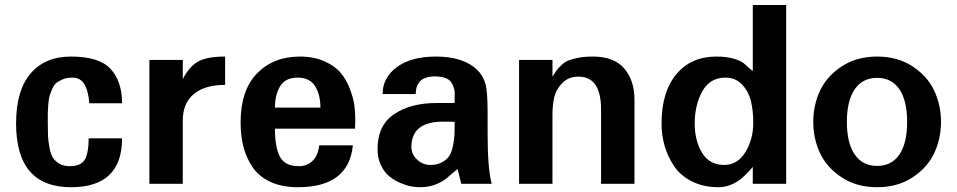

<svg xmlns="http://www.w3.org/2000/svg" viewBox="-20 -742 3863 775"><path d="M472.7 -183.6Q472.7 13.7 266.6 13.7Q44.9 13.7 44.9 -244.1Q44.9 -376 103 -444.8Q161.1 -513.7 266.6 -513.7Q380.9 -513.7 426.8 -463.4Q472.7 -413.1 472.7 -325.2H340.8Q335.9 -377.9 319.8 -403.3Q303.7 -428.7 272.5 -428.7Q251 -428.7 234.9 -422.4Q218.8 -416 208.5 -408.2Q198.2 -400.4 190.9 -383.3Q183.6 -366.2 180.2 -355Q176.8 -343.8 174.8 -319.8Q172.9 -295.9 172.9 -285.2Q172.9 -274.4 172.9 -248Q172.9 -213.9 173.8 -193.4Q174.8 -172.9 179.7 -146.5Q184.6 -120.1 193.4 -106Q202.1 -91.8 219.2 -81.5Q236.3 -71.3 261.7 -71.3Q307.6 -71.3 322.8 -98.6Q337.9 -126 337.9 -183.6Z M888.7 -399.4Q806.6 -399.4 762.2 -362.3Q717.8 -325.2 717.8 -255.9V0H583V-500H717.8V-422.9Q744.1 -473.6 779.8 -493.7Q815.4 -513.7 888.7 -513.7Z M1414.1 -260.7Q1414.1 -260.7 1413.1 -222.7H1089.8Q1089.8 -149.4 1109.4 -110.4Q1128.9 -71.3 1186.5 -71.3Q1218.8 -71.3 1241.2 -92.3Q1263.7 -113.3 1268.6 -155.3H1404.3Q1387.7 13.7 1182.6 13.7Q1119.1 13.7 1072.8 -7.3Q1026.4 -28.3 1000.5 -65.9Q974.6 -103.5 962.9 -148.4Q951.2 -193.4 951.2 -248Q951.2 -377.9 1017.6 -445.8Q1084 -513.7 1190.4 -513.7Q1247.1 -513.7 1289.6 -494.6Q1332 -475.6 1355 -448.2Q1377.9 -420.9 1392.1 -383.8Q1406.2 -346.7 1410.2 -317.9Q1414.1 -289.1 1414.1 -260.7ZM1273.4 -307.6Q1273.4 -359.4 1252 -394Q1230.5 -428.7 1181.6 -428.7Q1131.8 -428.7 1110.8 -394Q1089.8 -359.4 1089.8 -307.6Z M1964.8 0H1841.8L1827.1 -59.6Q1805.7 -43 1788.1 -26.9Q1770.5 -10.7 1741.2 1.5Q1711.9 13.7 1675.8 13.7Q1659.2 13.7 1639.6 10.3Q1620.1 6.8 1595.2 -3.9Q1570.3 -14.6 1550.8 -30.8Q1531.2 -46.9 1517.6 -75.2Q1503.9 -103.5 1503.9 -139.6Q1503.9 -236.3 1570.8 -281.2Q1637.7 -326.2 1742.2 -326.2H1815.4Q1814.5 -341.8 1815.4 -356.4Q1816.4 -371.1 1812.5 -385.3Q1808.6 -399.4 1801.3 -410.2Q1793.9 -420.9 1777.3 -427.2Q1760.7 -433.6 1735.4 -433.6Q1715.8 -433.6 1700.7 -428.7Q1685.5 -423.8 1678.2 -417Q1670.9 -410.2 1666 -400.4Q1661.1 -390.6 1660.2 -383.8Q1659.2 -377 1658.2 -369.1V-362.3H1524.4Q1524.4 -428.7 1582 -471.2Q1639.6 -513.7 1739.3 -513.7Q1849.6 -513.7 1905.3 -460.9Q1928.7 -438.5 1938.5 -406.7Q1948.2 -375 1948.2 -292V-202.1Q1948.2 -60.5 1964.8 0ZM1815.4 -250Q1798.8 -251 1768.6 -251Q1640.6 -251 1640.6 -148.4Q1640.6 -119.1 1663.6 -97.7Q1686.5 -76.2 1717.8 -76.2Q1744.1 -76.2 1763.2 -86.4Q1782.2 -96.7 1792.5 -111.3Q1802.7 -126 1808.1 -151.9Q1813.5 -177.7 1814.5 -198.2Q1815.4 -218.8 1815.4 -250Z M2541 0H2406.2V-299.8Q2406.2 -432.6 2315.4 -432.6Q2274.4 -432.6 2249.5 -406.7Q2224.6 -380.9 2217.3 -349.6Q2210 -318.4 2210 -279.3V0H2075.2V-500H2210V-432.6Q2221.7 -451.2 2226.6 -458Q2231.4 -464.8 2245.6 -478.5Q2259.8 -492.2 2274.4 -498Q2289.1 -503.9 2314.5 -508.8Q2339.8 -513.7 2373 -513.7Q2459 -513.7 2500 -465.3Q2541 -417 2541 -339.8Z M3153.3 0H3018.6V-68.4Q3014.6 -63.5 3006.8 -54.7Q2999 -45.9 2980 -27.8Q2960.9 -9.8 2934.6 2Q2908.2 13.7 2880.9 13.7Q2820.3 13.7 2773.9 -9.3Q2727.5 -32.2 2701.7 -70.3Q2675.8 -108.4 2663.1 -151.9Q2650.4 -195.3 2650.4 -243.2Q2650.4 -371.1 2710 -442.4Q2769.5 -513.7 2871.1 -513.7Q2914.1 -513.7 2944.3 -504.4Q2974.6 -495.1 2987.8 -481.9Q3001 -468.8 3018.6 -455.1V-721.7H3153.3ZM3020.5 -247.1Q3020.5 -294.9 3011.2 -333.5Q3002 -372.1 2975.6 -400.4Q2949.2 -428.7 2908.2 -428.7Q2845.7 -428.7 2814.9 -373.5Q2784.2 -318.4 2784.2 -243.2Q2784.2 -173.8 2814 -125Q2843.8 -76.2 2903.3 -76.2Q2957 -76.2 2988.8 -127.9Q3020.5 -179.7 3020.5 -247.1Z M3750.5 -377Q3778.3 -318.4 3778.3 -250Q3778.3 -181.6 3750.5 -123Q3722.7 -64.5 3662.6 -25.4Q3602.5 13.7 3520.5 13.7Q3438.5 13.7 3378.4 -25.4Q3318.4 -64.5 3290.5 -123Q3262.7 -181.6 3262.7 -250Q3262.7 -318.4 3290.5 -377Q3318.4 -435.5 3378.4 -474.6Q3438.5 -513.7 3520.5 -513.7Q3602.5 -513.7 3662.6 -474.6Q3722.7 -435.5 3750.5 -377ZM3610.4 -118.2Q3641.6 -164.1 3641.6 -250Q3641.6 -335.9 3610.4 -381.8Q3579.1 -427.7 3520.5 -427.7Q3461.9 -427.7 3430.2 -381.8Q3398.4 -335.9 3398.4 -250Q3398.4 -164.1 3430.2 -118.2Q3461.9 -72.3 3520.5 -72.3Q3579.1 -72.3 3610.4 -118.2Z"/></svg>

Font: FreeUniversal
Style: Bold
Weight: 700
Version: Version 1.001